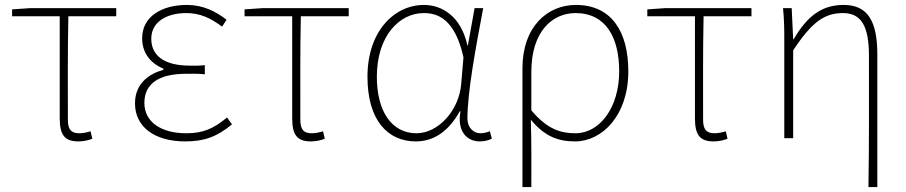

<svg xmlns="http://www.w3.org/2000/svg" viewBox="-20 -560 3670 778"><path d="M298 13C321 13 343 7 354 2L347 -28C334 -24 317 -20 301 -20C268 -20 255 -36 255 -75C255 -216 254 -353 257 -494H451V-527H101L29 -522V-494H222V-81C222 -13 242 13 298 13Z M731 13C810 13 860 -7 920 -56L900 -84C844 -37 800 -20 735 -20C631 -20 565 -67 565 -143C565 -219 621 -261 734 -261C759 -261 779 -262 810 -259V-296C783 -293 770 -294 750 -294C638 -294 593 -340 593 -403C593 -474 659 -507 735 -507C791 -507 833 -487 880 -452L898 -480C851 -516 801 -540 737 -540C637 -540 556 -494 556 -405C556 -349 586 -305 642 -282V-277C584 -261 527 -222 527 -141C527 -49 602 13 731 13Z M1240 13C1263 13 1285 7 1296 2L1289 -28C1276 -24 1259 -20 1243 -20C1210 -20 1197 -36 1197 -75C1197 -216 1196 -353 1199 -494H1393V-527H1043L971 -522V-494H1164V-81C1164 -13 1184 13 1240 13Z M1665 13C1738 13 1798 -28 1843 -109H1846C1831 -29 1871 13 1924 13C1947 13 1962 7 1973 2L1965 -28C1954 -24 1940 -20 1927 -20C1898 -20 1874 -44 1874 -79C1874 -188 1909 -374 1938 -527H1903L1876 -376H1874C1848 -495 1770 -540 1698 -540C1578 -540 1469 -434 1469 -249C1469 -74 1550 13 1665 13ZM1668 -20C1567 -20 1507 -109 1507 -249C1507 -414 1598 -507 1697 -507C1751 -507 1823 -486 1858 -328L1849 -222C1841 -112 1755 -20 1668 -20Z M2097 198H2133C2133 92 2134 31 2131 -75C2187 -7 2242 13 2310 13C2419 13 2526 -91 2526 -271C2526 -434 2456 -540 2314 -540C2198 -540 2097 -452 2097 -283ZM2312 -20C2254 -20 2198 -35 2133 -113V-268C2133 -435 2220 -507 2312 -507C2437 -507 2489 -405 2489 -271C2489 -124 2410 -20 2312 -20Z M2872 13C2895 13 2917 7 2928 2L2921 -28C2908 -24 2891 -20 2875 -20C2842 -20 2829 -36 2829 -75C2829 -216 2828 -353 2831 -494H3025V-527H2675L2603 -522V-494H2796V-81C2796 -13 2816 13 2872 13Z M3535 198V-339C3535 -476 3495 -540 3399 -540C3318 -540 3256 -504 3196 -401H3194L3188 -527H3153C3158 -474 3158 -439 3158 -396V0H3194V-356C3271 -473 3322 -507 3396 -507C3472 -507 3501 -451 3501 -334C3501 -153 3502 15 3499 198Z"/></svg>

Font: SSpoqa Han Sans Neo Thin
Style: Regular
Weight: 100
Designer: [Spoqa Han Sans Neo] Dong-huui Kim  Younghwa Kang  Yujin Lee  [Noto Sans] Ryoko NISHIZUKA  (kana & ideographs); Paul D. 
Foundry: Spoqa (http://www.spoqa-han-sans.com)
Version: Version 1.000